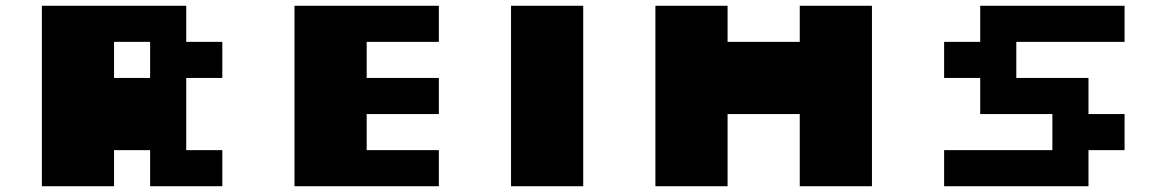

<svg xmlns="http://www.w3.org/2000/svg" viewBox="-20 -645 4040 665"><path d="M125 0V-625H625V-500H750V-375H625V-125H750V0H500V-125H375V0ZM375 -375H500V-500H375Z M1000 0V-625H1500V-500H1250V-375H1500V-250H1250V-125H1500V0Z M1750 0V-625H2000V0Z M2250 0V-625H2500V-500H2750V-625H3000V0H2750V-250H2500V0Z M3250 0V-125H3625V-250H3375V-375H3250V-500H3375V-625H3875V-500H3500V-375H3750V-250H3875V-125H3750V0Z"/></svg>

Font: Silkscreen
Style: Bold
Weight: 700
Designer: Jason Kottke
Foundry: Jason Kottke
Version: Version 1.001; ttfautohint (v1.8.4.7-5d5b)